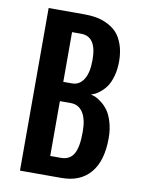

<svg xmlns="http://www.w3.org/2000/svg" viewBox="-81 -757 611 814"><g transform="rotate(10 225.0 -350.0)"><path d="M62 0V-700H215.5Q242 -700 265.2 -696.2Q288.5 -692.5 313.2 -681Q338 -669.5 355.5 -651.2Q373 -633 384.2 -601.5Q395.5 -570 395.5 -528.5Q395.5 -494 387.5 -465.8Q379.5 -437.5 368.5 -421.2Q357.5 -405 343.2 -393Q329 -381 319.8 -376.8Q310.5 -372.5 302.5 -370Q311.5 -368 322 -363.8Q332.5 -359.5 348.8 -347Q365 -334.5 377.5 -317.2Q390 -300 399.2 -269.2Q408.5 -238.5 408.5 -200.5Q408.5 -103 365 -51.5Q321.5 0 240.5 0ZM177.5 -402.5H215.5Q246.5 -402.5 265 -431.2Q283.5 -460 283.5 -515.5Q283.5 -616.5 216.5 -616.5H177.5ZM177.5 -83.5H223.5Q261.5 -83.5 278.5 -112.8Q295.5 -142 295.5 -207Q295.5 -263 276.8 -291.2Q258 -319.5 224.5 -319.5H177.5Z"/></g></svg>

Font: League Mono Condensed Medium
Style: Regular
Weight: 500
Width: 1
Designer: Tyler Finck
Foundry: The League of Moveable Type / Tyler Finck
Version: Version 2.210